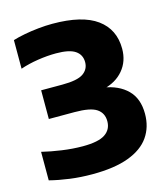

<svg xmlns="http://www.w3.org/2000/svg" viewBox="-113 -838 819 937"><g transform="rotate(-15 297.0 -370.0)"><path d="M238.5 10Q179.5 10 125.2 2.8Q71 -4.5 24 -16.5V-160.5Q69 -149.5 123.2 -141.8Q177.5 -134 228.5 -134Q307.5 -134 341.2 -156.8Q375 -179.5 375 -221.5Q375 -262.5 343.5 -284Q312 -305.5 232 -305.5H102V-450.5H209Q285 -450.5 315 -471.2Q345 -492 345 -528Q345 -565.5 315.2 -585.8Q285.5 -606 218.5 -606Q174.5 -606 126 -598.5Q77.5 -591 37 -577V-721.5Q62.5 -729.5 96.8 -736Q131 -742.5 167.8 -746.2Q204.5 -750 238.5 -750Q389 -750 462.8 -696.2Q536.5 -642.5 536.5 -544.5Q536.5 -481 499.2 -436.8Q462 -392.5 398 -378V-385Q474.5 -373 518.2 -329.5Q562 -286 562 -209Q562 -142 527.8 -92.8Q493.5 -43.5 422 -16.8Q350.5 10 238.5 10Z"/></g></svg>

Font: Encode Sans SemiExpanded ExtraBold
Style: Regular
Weight: 800
Width: 6
Designer: Multiple Designers
Foundry: Impallari Type
Version: Version 3.002